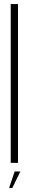

<svg xmlns="http://www.w3.org/2000/svg" viewBox="-20 -805 144 949"><path d="M33 0H69V-785H33ZM25 124H41L80.5 42.5H52.5Z"/></svg>

Font: Anybody ExtraCondensed ExtraLight
Style: Regular
Weight: 250
Width: 2
Version: Version 1.113;gftools[0.9.25]